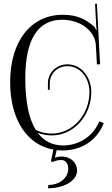

<svg xmlns="http://www.w3.org/2000/svg" viewBox="-20 -807 608 1040"><path d="M35 -362C35 -157.5 127.5 -22.2 269.3 3.5L255.5 67.8L268.5 69.8C279.5 62.8 297.5 59.8 312.5 59.8C336.5 59.8 349.5 79.8 349.5 106.8C349.5 157.8 301.5 194.8 242.5 194.8L239.5 212.8C327.5 212.8 397.5 171.8 397.5 116.8C397.5 76.8 366.5 40.8 311.5 40.8C298.5 40.8 286.5 43.8 277.5 47.8L286.9 6.1C297.7 7.4 308.7 8 320 8C418 8 504 -43 542 -140L518 -150C483 -65 405 -20 323 -19C264.6 -19 218 -42 184 -87.9C207.4 -78.7 233.1 -73.5 260.5 -73.5C378.6 -73.5 474.5 -179.2 474.5 -309.5C474.5 -380.5 427.5 -458.5 344.5 -458.5C287.5 -458.5 239.5 -415.5 239.5 -354.5V-320.5H249.5V-354.5C249.5 -409.5 292.5 -448.5 344.5 -448.5C420.5 -448.5 464.5 -377.5 464.5 -309.5C464.5 -184.8 373.1 -83.5 260.5 -83.5C228.8 -83.5 199.5 -90.7 173.6 -103.4C136.3 -163.9 117 -257.1 117 -383C117 -596 187 -700 316 -700C420 -700 494.2 -636.3 499 -564L505 -458L522 -459L505 -787L495 -786.5L501 -669C501.5 -660 502 -654 504 -646L500 -645C498 -652 494.4 -659.4 489 -664C452.3 -695 408 -727 320 -727C150 -727 35 -587 35 -362Z"/></svg>

Font: FoglihtenNo04
Style: Regular
Weight: 500
Designer: gluk (gluksza@wp.pl)
Foundry: gluk (gluksza@wp.pl)
Version: Version 0.70